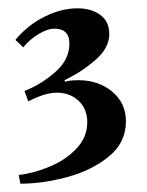

<svg xmlns="http://www.w3.org/2000/svg" viewBox="-20 -727 353 462"><path d="M243 -645Q243 -675 221.5 -691Q200 -707 166 -707Q128 -707 87.5 -687Q47 -667 17 -631L36 -613Q50 -631 72 -644.5Q94 -658 111 -658Q147 -658 147 -622Q147 -584 114 -554.5Q81 -525 39 -508L48 -483Q88 -504 117 -504Q148 -504 169 -484.5Q190 -465 190 -433Q190 -397 164 -369.5Q138 -342 99.5 -326Q61 -310 25 -306L29 -285Q83 -285 142 -301Q201 -317 242 -350.5Q283 -384 283 -435Q283 -479 250 -506.5Q217 -534 169 -534Q145 -534 137 -530L135 -534Q177 -554 210 -583Q243 -612 243 -645Z"/></svg>

Font: Amita
Style: Bold
Weight: 700
Designer: Eduardo Rodriguez Tunni, Modular Infotech, Brian J. Bonislawsky
Foundry: Eduardo Rodriguez Tunni, Modular Infotech, Brian J. Bonislawsky
Version: Version 1.003